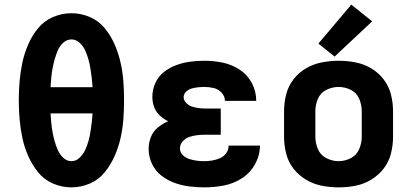

<svg xmlns="http://www.w3.org/2000/svg" viewBox="-20 -800 1768 828"><path d="M288 8Q329 8 367.5 -8.5Q406 -25 432 -57.5Q458 -90 474.5 -127.5Q491 -165 500 -205Q509 -245 512 -286Q515 -327 515 -368Q515 -409 512 -449.5Q509 -490 500 -530Q491 -570 474.5 -608Q458 -646 432 -678Q406 -710 367.5 -726.5Q329 -743 288 -743Q247 -743 208.5 -726.5Q170 -710 144 -678Q118 -646 101.5 -608Q85 -570 76.5 -530Q68 -490 64.5 -449.5Q61 -409 61 -368Q61 -327 64.5 -286Q68 -245 76.5 -205Q85 -165 101.5 -127.5Q118 -90 144 -57.5Q170 -25 208.5 -8.5Q247 8 288 8ZM288 -105Q268 -105 252.5 -120Q237 -135 229 -153.5Q221 -172 215.5 -191.5Q210 -211 206.5 -231Q203 -251 201 -271Q199 -291 198 -311H379Q378 -291 375.5 -271Q373 -251 370 -231Q367 -211 361.5 -191.5Q356 -172 347.5 -153.5Q339 -135 323.5 -120Q308 -105 288 -105ZM379 -424H198Q199 -444 201 -464.5Q203 -485 206.5 -504.5Q210 -524 215.5 -543.5Q221 -563 229 -582Q237 -601 252.5 -615.5Q268 -630 288 -630Q308 -630 323.5 -615.5Q339 -601 347.5 -582Q356 -563 361.5 -543.5Q367 -524 370 -504.5Q373 -485 375.5 -464.5Q378 -444 379 -424Z M862 8Q904 8 945.5 0Q987 -8 1023 -31Q1059 -54 1080 -92Q1101 -130 1101 -172H966Q966 -154 955.5 -139.5Q945 -125 929 -118Q913 -111 896 -108Q879 -105 862 -105Q845 -105 829 -107Q813 -109 797 -114Q781 -119 768.5 -131Q756 -143 756 -160Q756 -177 768 -190.5Q780 -204 796.5 -209.5Q813 -215 830 -217Q847 -219 864 -219H932V-332H864Q850 -332 835.5 -334Q821 -336 807.5 -340.5Q794 -345 783 -356Q772 -367 772 -381Q772 -395 783 -405Q794 -415 807 -418.5Q820 -422 834 -423.5Q848 -425 862 -425Q881 -425 901 -420.5Q921 -416 935.5 -400.5Q950 -385 950 -365H1085V-366Q1085 -406 1066 -442Q1047 -478 1013 -500Q979 -522 940 -530Q901 -538 862 -538Q831 -538 800.5 -534Q770 -530 741 -519.5Q712 -509 687.5 -490Q663 -471 650 -442Q637 -413 637 -383Q637 -360 644.5 -339Q652 -318 668.5 -302.5Q685 -287 705 -277Q681 -267 660.5 -250Q640 -233 630.5 -208.5Q621 -184 621 -158Q621 -125 635 -94.5Q649 -64 675 -43.5Q701 -23 732.5 -11.5Q764 0 796.5 4Q829 8 862 8Z M1440 8Q1477 8 1513 1Q1549 -6 1580.5 -25Q1612 -44 1634.5 -73Q1657 -102 1666 -138Q1675 -174 1675 -210V-320Q1675 -357 1666 -392.5Q1657 -428 1634.5 -457.5Q1612 -487 1580.5 -505.5Q1549 -524 1513 -531Q1477 -538 1440 -538Q1404 -538 1368 -531Q1332 -524 1300 -505.5Q1268 -487 1245.5 -457.5Q1223 -428 1214 -392.5Q1205 -357 1205 -320V-210Q1205 -174 1214 -138Q1223 -102 1245.5 -73Q1268 -44 1300 -25Q1332 -6 1368 1Q1404 8 1440 8ZM1440 -105Q1413 -105 1387.5 -118Q1362 -131 1351 -157Q1340 -183 1340 -210V-320Q1340 -348 1351 -374Q1362 -400 1387.5 -412.5Q1413 -425 1440 -425Q1468 -425 1493 -412.5Q1518 -400 1529 -374Q1540 -348 1540 -320V-210Q1540 -183 1529 -157Q1518 -131 1493 -118Q1468 -105 1440 -105ZM1423 -556 1585 -708 1495 -780 1353 -612Z"/></svg>

Font: Iosevka Sparkle Extrabold
Style: Regular
Weight: 800
Designer: Belleve Invis
Foundry: Belleve Invis
Version: Version 4.5.0; ttfautohint (v1.8.3)